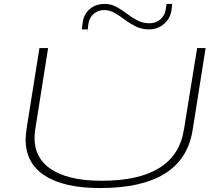

<svg xmlns="http://www.w3.org/2000/svg" viewBox="-20 -944 1108 974"><path d="M488 10Q305 10 207.5 -53Q110 -116 110 -236Q110 -246 111 -258Q112 -270 115 -292L180 -700H224L159 -289Q139 -161 227.5 -94Q316 -27 495 -27Q872 -27 913 -286L980 -700H1023L957 -283Q910 10 488 10ZM395 -795Q395 -797 394.5 -789.5Q394 -782 394 -780Q394 -778 395 -795Q395 -795 395 -795Q395 -795 395 -795Q397 -806 399 -826Q404 -871 434.5 -897.5Q465 -924 511 -924Q544 -924 571 -909Q598 -894 623 -875Q648 -856 676 -841Q704 -826 739 -826Q772 -826 794.5 -846.5Q817 -867 821 -897Q824 -915 824 -917.5Q824 -920 824 -924H853Q853 -918 853 -915Q853 -912 850 -893Q844 -850 812 -822.5Q780 -795 736 -795Q699 -795 669.5 -809.5Q640 -824 614 -843.5Q588 -863 562.5 -878Q537 -893 508 -893Q477 -893 454.5 -873Q432 -853 428 -821Q425 -791 424 -783Q423 -775 423 -779Q423 -783 424 -789.5Q425 -796 425 -795Z"/></svg>

Font: Georama ExtraExtended ExtraLight
Style: Italic
Weight: 200
Width: 8
Italic angle: -9°
Designer: Jean-Baptiste Levee
Foundry: Production Type
Version: Version 1.000